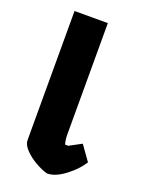

<svg xmlns="http://www.w3.org/2000/svg" viewBox="-131 -734 598 802"><g transform="rotate(20 167.5 -332.5)"><path d="M58 -97V-671H206V-177Q206 -150 212 -133H226L280 -162L327 -96Q304 -59 261 -26.5Q218 6 182 6Q158 0 128.5 -17Q99 -34 78.5 -55.5Q58 -77 58 -97Z"/></g></svg>

Font: Athiti
Style: Bold
Weight: 700
Designer: CadsonDemak Team
Foundry: CadsonDemak
Version: Version 1.033